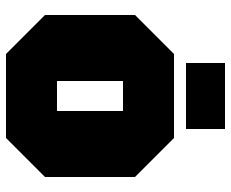

<svg xmlns="http://www.w3.org/2000/svg" viewBox="-85 -685 770 640"><g transform="rotate(90 300.0 -365.0)"><path d="M30 -130V-430L160 -560H440L570 -430V-130L440 0H160ZM250 -170H350V-390H250ZM190 -600V-730H410V-600Z"/></g></svg>

Font: Tektur Black
Style: Regular
Weight: 900
Designer: Adam Jagosz
Foundry: Adam Jagosz
Version: Version 1.005;gftools[0.9.30]